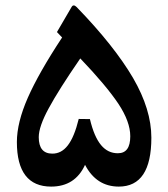

<svg xmlns="http://www.w3.org/2000/svg" viewBox="-20 -691 622 711"><path d="M271.5 -250.5C249.5 -160.6 218.3 -122.1 173.8 -122.1C140.1 -122.1 123.5 -142.6 123.5 -183.1C123.5 -209 135.7 -244.6 160.2 -289.6C184.1 -334 223.1 -396 277.3 -474.6C341.8 -407.2 388.7 -351.1 418.5 -306.6C447.8 -262.2 462.4 -222.2 462.4 -186.5C462.4 -144.5 447.3 -123.5 416.5 -123.5C367.7 -123.5 334 -161.6 313 -250ZM294.9 -80.6C322.8 -26.9 364.7 0 419.9 0C500.5 0 540.5 -60.5 540.5 -181.2C540.5 -250.5 518.1 -324.2 472.7 -402.3C427.2 -480 357.9 -567.9 263.7 -665C256.3 -672.4 250 -672.9 245.6 -666L190.9 -572.3L210 -552.2C152.3 -464.8 109.9 -390.1 83 -329.1C56.2 -268.1 42.5 -213.4 42.5 -165C42.5 -55.2 85 0 169.4 0C228.5 0 270.5 -26.9 294.9 -80.6Z"/></svg>

Font: Sahel SemiBold
Style: Bold
Weight: 600
Foundry: Saber Rastikerdar (saber.rastikerdar@gmail.com)
Version: Version 3.4.0